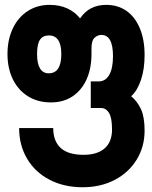

<svg xmlns="http://www.w3.org/2000/svg" viewBox="-20 -578 640 808"><path d="M60.5 -39H204Q204 16 235.5 44.8Q267 73.5 331.5 73.5Q390 73.5 420.8 46Q451.5 18.5 451.5 -33.5Q451.5 -82 438.8 -102.8Q426 -123.5 405 -123.5H362V-235.5H395.5Q424 -235.5 439.8 -263Q455.5 -290.5 455.5 -342Q455.5 -431 406.5 -431Q391 -431 378 -419.2Q365 -407.5 365 -373.5V-350.5Q365 -291 344.8 -245Q324.5 -199 286 -173Q247.5 -147 194 -147Q139.5 -147 98.2 -172.5Q57 -198 34.2 -244.2Q11.5 -290.5 11.5 -350.5Q11.5 -411 33.8 -458Q56 -505 96.2 -531.2Q136.5 -557.5 189 -557.5Q230 -557.5 262.8 -542.8Q295.5 -528 317 -500.5Q337 -530 364.5 -543.8Q392 -557.5 427 -557.5Q476.5 -557.5 512.8 -531.8Q549 -506 568.8 -458.2Q588.5 -410.5 588.5 -346.5Q588.5 -286.5 573.2 -241.5Q558 -196.5 532 -173Q558.5 -151 573.5 -118Q588.5 -85 588.5 -28.5Q588.5 39.5 555.2 93.8Q522 148 462.8 179Q403.5 210 328 210Q249 210 188.2 178.2Q127.5 146.5 94 89.8Q60.5 33 60.5 -39ZM238 -350.5Q238 -390.5 224.5 -409.8Q211 -429 186 -429Q160.5 -429 148.2 -410.8Q136 -392.5 136 -350.5Q136 -310 148.5 -289.8Q161 -269.5 185 -269.5Q238 -269.5 238 -350.5Z"/></svg>

Font: JuliaMono Black
Style: Regular
Weight: 900
Monospace: yes
Designer: cormullion
Foundry: corm
Version: Version 0.054; ttfautohint (v1.8.4)